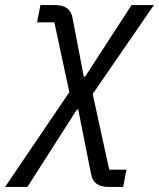

<svg xmlns="http://www.w3.org/2000/svg" viewBox="-99 -536 626 756"><path d="M60 -516 47 -448H115L174 -173L-79 200H9L204 -105H209L260 152C267 185 290 200 328 200H386L399 132H331L266 -166L507 -516H419L236 -234H231L186 -468C179 -501 156 -516 118 -516Z"/></svg>

Font: LVC Sans
Style: Italic
Weight: 400
Italic angle: -11.31°
Designer: Mike Abbink, Paul van der Laan, Pieter van Rosmalen
Foundry: Bold Monday
Version: Version 3.0